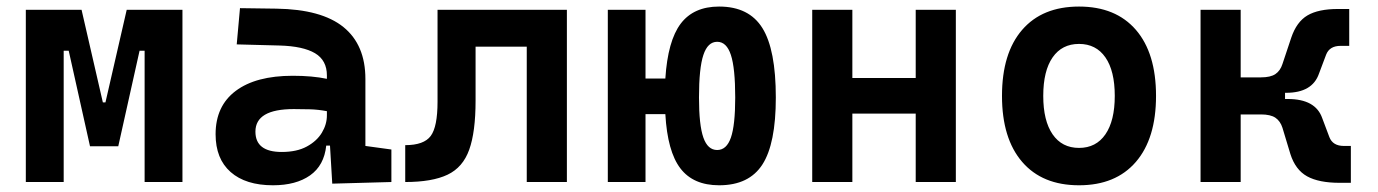

<svg xmlns="http://www.w3.org/2000/svg" viewBox="-20 -547 4142 577"><path d="M57.6 0V-517.6H225.1L289.1 -239.3H296.9L360.8 -517.6H528.3V0H414.6V-394.5H399.4L335.4 -107.4H250.5L186.5 -394.5H171.4V0Z M978.5 4.9 971.7 -109.4H960.4Q954.1 -49.8 911.9 -20Q869.6 9.8 800.3 9.8Q718.3 9.8 673.1 -30Q627.9 -69.8 627.9 -143.6Q627.9 -228.5 688.5 -273.9Q749 -319.3 859.9 -319.3Q918.9 -319.3 962.4 -310.1V-320.3Q962.4 -365.7 926.8 -387Q891.1 -408.2 820.3 -410.2L691.4 -413.6L701.2 -522.5L810.5 -521Q946.3 -519 1012.2 -465.6Q1078.1 -412.1 1078.1 -309.6V-108.4L1156.2 -97.7V0ZM962.4 -212.9Q936 -217.8 912.4 -218.5Q888.7 -219.2 862.8 -219.2Q747.6 -219.2 747.6 -151.4Q747.6 -90.3 826.7 -90.3Q872.1 -90.3 902.1 -106.7Q932.1 -123 947.3 -148.2Q962.4 -173.3 962.4 -200.2Z M1197.8 0V-110.8Q1253.9 -110.8 1274.4 -138.4Q1294.9 -166 1294.9 -241.2V-517.6H1683.6V0H1563V-406.7H1409.2V-244.6Q1409.2 -150.4 1390.1 -97.2Q1371.1 -43.9 1325 -22Q1278.8 0 1197.8 0Z M2141.1 9.8Q2063.5 9.8 2024.7 -41Q1985.8 -91.8 1979.5 -204.1H1919.9V0H1806.6V-517.6H1919.9V-311H1979.5Q1986.8 -424.3 2025.6 -475.8Q2064.5 -527.3 2141.1 -527.3Q2231 -527.3 2271.2 -462.6Q2311.5 -397.9 2311.5 -253.9Q2311.5 -115.2 2271.2 -52.7Q2231 9.8 2141.1 9.8ZM2135.3 -96.2Q2163.6 -96.2 2176.5 -133.5Q2189.5 -170.9 2189.5 -253.9Q2189.5 -342.3 2176.5 -381.8Q2163.6 -421.4 2135.3 -421.4Q2106.9 -421.4 2093.8 -381.8Q2080.6 -342.3 2080.6 -253.9Q2080.6 -170.9 2093.8 -133.5Q2106.9 -96.2 2135.3 -96.2Z M2731.9 0V-205.6H2541.5V0H2420.9V-517.6H2541.5V-312.5H2731.9V-517.6H2852.5V0Z M3222.7 9.8Q3112.3 9.8 3051.8 -60.5Q2991.2 -130.9 2991.2 -258.8Q2991.2 -387.2 3051.8 -457.3Q3112.3 -527.3 3222.7 -527.3Q3333 -527.3 3393.6 -457.3Q3454.1 -387.2 3454.1 -258.8Q3454.1 -130.9 3393.6 -60.5Q3333 9.8 3222.7 9.8ZM3222.7 -102.5Q3273.9 -102.5 3302 -143.3Q3330.1 -184.1 3330.1 -258.8Q3330.1 -334 3302 -374.5Q3273.9 -415 3222.7 -415Q3171.4 -415 3143.3 -374.5Q3115.2 -334 3115.2 -258.8Q3115.2 -184.1 3143.3 -143.3Q3171.4 -102.5 3222.7 -102.5Z M3587.9 0V-517.6H3708.5V-314.5H3769.5Q3798.3 -314.5 3813 -324.5Q3827.6 -334.5 3834 -354.5L3860.4 -433.6Q3876.5 -481.4 3909.2 -500.7Q3941.9 -520 4001 -520H4034.7V-409.2H4008.8Q3975.6 -409.2 3965.3 -382.8L3943.8 -325.7Q3923.8 -268.1 3845.2 -268.1H3841.8V-249.5H3850.1Q3933.6 -249.5 3953.6 -191.9L3975.1 -134.8Q3985.4 -108.4 4018.6 -108.4H4039.6V2.4H4005.9Q3943.4 2.4 3908.2 -17.1Q3873 -36.6 3857.9 -84L3834 -163.1Q3827.6 -183.1 3813 -193.1Q3798.3 -203.1 3769.5 -203.1H3708.5V0Z"/></svg>

Font: CaskaydiaCove NF SemiBold
Style: Regular
Weight: 600
Designer: Aaron Bell
Foundry: Saja Typeworks
Version: Version 2111.001; VTT 6.35;Nerd Fonts 3.2.1